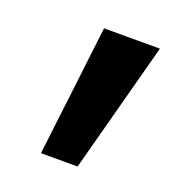

<svg xmlns="http://www.w3.org/2000/svg" viewBox="-68 -827 354 394"><g transform="rotate(20 109.0 -630.5)"><path d="M96 -773H218L142 -488H62Z"/></g></svg>

Font: Teachers ExtraBold
Style: Italic
Weight: 800
Designer: Alfredo Marco Pradil & Chank Diesel
Version: Version 0.009